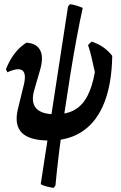

<svg xmlns="http://www.w3.org/2000/svg" viewBox="-20 -676 589 937"><path d="M220.5 9.8Q125.4 9.8 87.6 -27.2Q49.8 -64.2 66.1 -138.7L97.5 -267.6Q108.8 -318.9 88 -332.9Q67.3 -346.8 16.1 -323.2L8.9 -337.9Q26.2 -382.1 51.7 -415.2Q77.1 -448.2 109.2 -467.8Q159.4 -464.2 176.3 -430.3Q193.1 -396.4 176.6 -338.3L147.2 -236.9Q130.1 -178 156 -148.1Q181.8 -118.2 250.4 -118.2Q305.5 -118.2 343.8 -139.6Q382 -161.1 406.2 -206.7Q430.3 -252.4 442.9 -323.8Q434.2 -362.8 426.9 -395.1Q419.6 -427.4 409.7 -456.3L426.8 -473Q458.7 -462.9 483.5 -445.6Q508.3 -428.4 527.7 -403.6Q525.8 -270.2 490 -177.7Q454.3 -85.3 386.5 -37.7Q318.7 9.8 220.5 9.8ZM241.1 241Q218.1 237 204 233Q190 229 178.7 223L312 -644.6L321.5 -655.6Q337.4 -653.6 351.2 -649.3Q365.1 -645.1 383.8 -637.6Q369.3 -572.1 353.8 -488.8Q338.3 -405.6 323.3 -312.4Q308.3 -219.3 294.3 -124.1Q280.2 -28.9 268.9 61.8Q257.6 152.5 250.5 230Z"/></svg>

Font: Alegreya
Style: Italic
Weight: 400
Italic angle: -7°
Designer: Juan Pablo del Peral
Foundry: Huerta Tipografica
Version: Version 2.009